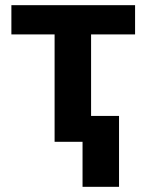

<svg xmlns="http://www.w3.org/2000/svg" viewBox="-20 -548 572 742"><path d="M24 -415H191V0H299V174H440V-100H332V-415H502V-528H24Z"/></svg>

Font: Asimov Pro
Style: Bd
Weight: 700
Designer: Google
Version: Version 2.000980; 2014